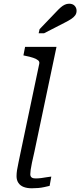

<svg xmlns="http://www.w3.org/2000/svg" viewBox="-20 -1010 432 1033"><path d="M191 -666Q194 -678 185 -685.5Q176 -693 158.5 -699Q141 -705 115 -710L106 -712L115 -758H284L165 -193Q157 -159 152 -135Q147 -111 145 -96.5Q143 -82 143 -73Q143 -61 150 -55.5Q157 -50 170 -50Q187 -50 202 -52Q217 -54 231 -56.5Q245 -59 256 -60L247 -10Q234 -7 218.5 -3.5Q203 0 186 1.5Q169 3 151 3Q126 3 107.5 -4Q89 -11 79 -26Q69 -41 69 -62Q69 -77 71.5 -94Q74 -111 80 -138Q86 -165 94 -205ZM283 -947Q296 -961 307 -970.5Q318 -980 329 -985Q340 -990 352 -990Q371 -990 381.5 -979Q392 -968 392 -952Q392 -938 384.5 -927.5Q377 -917 362.5 -907.5Q348 -898 328 -888L217 -831H188L193 -853Z"/></svg>

Font: Roboto Serif 20pt Light
Style: Italic
Weight: 300
Italic angle: -10°
Version: Version 1.007